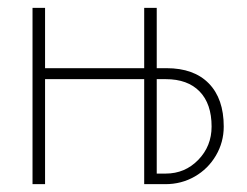

<svg xmlns="http://www.w3.org/2000/svg" viewBox="-20 -470 631 490"><path d="M551 -147Q551 -107 531 -73Q511 -39 477 -19.5Q443 0 402 0H348V-268H95V0H63V-450H95V-296H348V-450H380V-296H405Q475 -296 513 -257Q551 -218 551 -147ZM520 -147Q520 -205 489.5 -236.5Q459 -268 403 -268H380V-27H403Q452 -27 486 -62Q520 -97 520 -147Z"/></svg>

Font: Poiret One
Style: Regular
Weight: 400
Designer: Denis Masharov (denis.masharov@gmail.com), Cyreal (Charset Expansion)
Foundry: Denis Masharov
Version: Version 1.101